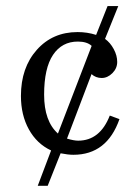

<svg xmlns="http://www.w3.org/2000/svg" viewBox="-20 -496 413 631"><path d="M236.8 -33.7Q308.6 -33.7 340.8 -116.2L372.6 -104.5Q331.5 12.7 221.2 12.7Q203.6 12.7 179.2 7.8L136.7 114.7H104L147.9 -1.5Q101.1 -23.4 75 -70.6Q48.8 -117.7 48.8 -180.7Q48.8 -273.4 100.8 -332Q152.8 -390.6 234.9 -390.6Q267.1 -390.6 295.9 -381.3L333.5 -476.1H368.7L325.2 -368.2Q342.3 -356 353.8 -334.7Q365.2 -313.5 365.2 -292.5Q365.2 -271.5 349.4 -255.6Q333.5 -239.7 314.2 -239.7Q294.9 -239.7 280.8 -252.4L200.2 -40.5Q222.7 -33.7 236.8 -33.7ZM281.2 -345.2Q266.1 -359.4 235.8 -359.4Q183.6 -359.4 154.3 -315.7Q125 -272 125 -184.8Q125 -97.7 170.4 -57.1Z"/></svg>

Font: RIT Rachana
Style: Regular
Weight: 400
Designer: Hussain KH
Version: 1.4.7